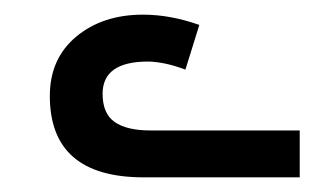

<svg xmlns="http://www.w3.org/2000/svg" viewBox="-20 -849 455 262"><path d="M176 -607Q48 -607 48 -718Q48 -769 84 -799Q120 -829 175 -829Q194 -829 213 -825.5Q232 -822 252 -815L233 -754Q217 -760 204 -762.5Q191 -765 182 -765Q120 -765 120 -721Q120 -694 136.5 -682.5Q153 -671 185 -671H389V-607Z"/></svg>

Font: Go Noto Kurrent-Regular
Style: Regular
Weight: 400
Designer: Monotype Design Team
Foundry: Monotype Imaging Inc.
Version: Version 2.012; ttfautohint (v1.8.4.7-5d5b)